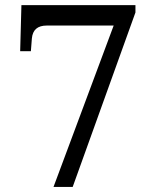

<svg xmlns="http://www.w3.org/2000/svg" viewBox="-20 -733 599 753"><path d="M189.9 0 425.8 -632.8H163.1Q109.4 -632.8 105 -582L101.1 -532.2H59.1L64 -712.9H511.2V-684.1L265.1 0Z"/></svg>

Font: Noto Serif Khmer
Style: Regular
Weight: 300
Designer: Danh Hong
Foundry: Danh Hong
Version: Version 1.00 June 24, 2012, initial release